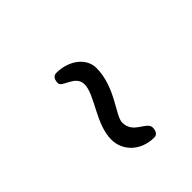

<svg xmlns="http://www.w3.org/2000/svg" viewBox="18 -675 569 569"><g transform="rotate(45 302.5 -390.5)"><path d="M170.9 -355C170.9 -342.8 182.6 -337.4 195.3 -337.4C214.8 -337.4 214.8 -391.1 254.4 -391.1C297.4 -391.1 360.8 -331.1 425.8 -331.1C473.6 -331.1 511.7 -370.1 511.7 -425.8C511.7 -438 500.5 -443.4 487.3 -443.4C461.9 -443.4 460.4 -389.6 413.1 -389.6C384.3 -389.6 324.7 -450.2 244.6 -450.2C204.1 -450.2 170.9 -410.2 170.9 -355Z"/></g></svg>

Font: Cutive Mono
Style: Regular
Weight: 400
Monospace: yes
Designer: Vernon Adams
Foundry: Vernon Adams
Version: Version 1.002